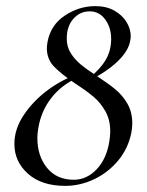

<svg xmlns="http://www.w3.org/2000/svg" viewBox="-20 -594 480 627"><path d="M27 -124Q27 -173 58 -219Q89 -265 135.5 -299.5Q182 -334 228 -349L233 -340Q181 -317 147.5 -274Q114 -231 105 -175Q102 -159 102 -143Q102 -85 133.5 -46Q165 -7 221 -7Q263 -7 295.5 -41Q328 -75 337 -132Q340 -150 340 -165Q340 -203 324 -231Q308 -259 285.5 -278Q263 -297 226 -321Q179 -353 156 -377Q133 -401 133 -437Q133 -442 135 -456Q145 -512 191.5 -543Q238 -574 291 -574Q328 -574 354 -559Q380 -544 393.5 -521.5Q407 -499 407 -475Q407 -470 405 -460Q399 -427 364 -393.5Q329 -360 275 -333L271 -339Q308 -369 325.5 -399Q343 -429 343 -467Q343 -504 323.5 -530.5Q304 -557 273 -557Q241 -557 219.5 -532.5Q198 -508 198 -468Q198 -441 211 -420.5Q224 -400 242.5 -384.5Q261 -369 296 -346Q334 -321 357 -302Q380 -283 396 -255.5Q412 -228 412 -191Q412 -178 409 -161Q399 -110 366.5 -70.5Q334 -31 288 -9Q242 13 193 13Q116 13 71.5 -26.5Q27 -66 27 -124Z"/></svg>

Font: Cormorant Garamond Medium
Style: Italic
Weight: 500
Italic angle: -10°
Designer: Christian Thalmann (Catharsis Fonts)
Foundry: Catharsis Fonts
Version: Version 4.000